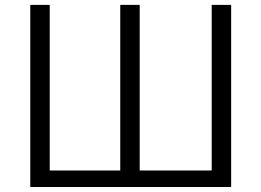

<svg xmlns="http://www.w3.org/2000/svg" viewBox="-20 -751 1050 771"><path d="M101.6 0V-731.4H179.7V-66.4H462.9V-731.4H541V-66.4H830.1V-731.4H908.2V0Z"/></svg>

Font: Gothic A1
Style: Regular
Weight: 400
Designer: HanYang I&C Co.,Ltd.
Foundry: HanYang I&C Co.,Ltd.
Version: Version 2.50